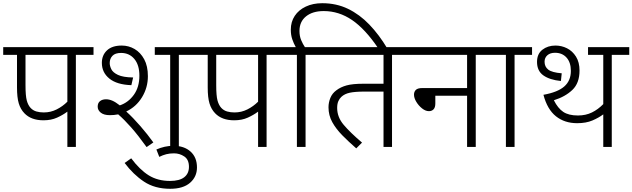

<svg xmlns="http://www.w3.org/2000/svg" viewBox="-20 -916 3943 1197"><path d="M453 -574V0H400V-220Q372 -199 335.5 -182.5Q299 -166 251 -166Q174 -166 132 -210Q108 -235 97 -271.5Q86 -308 86 -371V-574H0V-622H563V-574ZM400 -574H139V-385Q139 -319 147 -289.5Q155 -260 171 -243Q186 -227 207 -221Q228 -215 253 -215Q296 -215 333.5 -234Q371 -253 400 -282Z M665 -198Q628 -198 608.5 -213.5Q589 -229 589 -251Q589 -274 603.5 -285.5Q618 -297 641 -297Q660 -297 680 -288.5Q700 -280 727 -259Q780 -277 814.5 -325Q849 -373 849 -444Q849 -511 817.5 -548.5Q786 -586 735 -586Q698 -586 681 -568Q664 -550 664 -523Q664 -505 674 -484.5Q684 -464 715.5 -449Q747 -434 810 -433L799 -385Q709 -388 662 -426Q615 -464 615 -524Q615 -572 647 -602Q679 -632 739 -632Q782 -632 819 -610.5Q856 -589 879 -546.5Q902 -504 902 -441Q902 -370 865.5 -310Q829 -250 767 -221Q810 -182 855.5 -129.5Q901 -77 936 -28L894 1Q840 -74 797.5 -122Q755 -170 717 -203Q691 -198 665 -198ZM1095 -574V0H1041V-574H945V-622H1204V-574Z M955 16Q980 5 1006.5 -1Q1033 -7 1062 -7Q1128 -7 1168 29Q1208 65 1208 128Q1208 186 1165 223.5Q1122 261 1041 261Q945 261 878 216.5Q811 172 757 100L798 71Q851 142 907 177Q963 212 1040 212Q1099 212 1128.5 189Q1158 166 1158 124Q1158 79 1129 59.5Q1100 40 1065 40Q1038 40 1016.5 45.5Q995 51 973 62Z M1642 -574V0H1589V-220Q1561 -199 1524.5 -182.5Q1488 -166 1440 -166Q1363 -166 1321 -210Q1297 -235 1286 -271.5Q1275 -308 1275 -371V-574H1189V-622H1752V-574ZM1589 -574H1328V-385Q1328 -319 1336 -289.5Q1344 -260 1360 -243Q1375 -227 1396 -221Q1417 -215 1442 -215Q1485 -215 1522.5 -234Q1560 -253 1589 -282Z M1831 -574H1737V-622H1824Q1811 -645 1802 -671.5Q1793 -698 1793 -731Q1793 -780 1817.5 -817Q1842 -854 1886.5 -875Q1931 -896 1989 -896Q2077 -896 2149.5 -861Q2222 -826 2282.5 -763Q2343 -700 2394 -615H2338Q2257 -735 2175 -791Q2093 -847 1998 -847Q1929 -847 1888 -814Q1847 -781 1847 -723Q1847 -691 1857.5 -666Q1868 -641 1881 -622H1994V-574H1885V0H1831Z M2424 -574V0H2371V-345H2253Q2194 -345 2161 -338Q2128 -331 2108 -312Q2097 -302 2089.5 -285.5Q2082 -269 2082 -243Q2082 -186 2122.5 -138Q2163 -90 2237 -27L2201 9Q2154 -32 2114.5 -72Q2075 -112 2051.5 -154.5Q2028 -197 2028 -247Q2028 -277 2039.5 -305.5Q2051 -334 2077 -353Q2103 -373 2140.5 -383.5Q2178 -394 2247 -394H2371V-574H1979V-622H2533V-574Z M2519 -622H3055V-574H2946V0H2892V-319H2694V-271Q2694 -246 2683 -234.5Q2672 -223 2654 -223Q2633 -223 2611.5 -240Q2590 -257 2575.5 -281Q2561 -305 2561 -326Q2561 -344 2572.5 -355.5Q2584 -367 2613 -367H2892V-574H2519Z M3188 -574V0H3134V-574H3040V-622H3297V-574Z M3794 -574V0H3741V-203Q3713 -182 3673.5 -165Q3634 -148 3578 -148Q3500 -148 3446 -191Q3392 -234 3368 -325Q3457 -341 3498 -377Q3539 -413 3539 -474Q3539 -527 3512 -557Q3485 -587 3440 -587Q3410 -587 3392.5 -571.5Q3375 -556 3375 -531Q3375 -500 3398 -482Q3421 -464 3482 -459L3477 -411Q3407 -418 3367.5 -446Q3328 -474 3328 -530Q3328 -580 3361.5 -606Q3395 -632 3443 -632Q3481 -632 3515 -615Q3549 -598 3571 -563Q3593 -528 3593 -476Q3593 -398 3548.5 -355.5Q3504 -313 3433 -291Q3458 -241 3491.5 -218.5Q3525 -196 3583 -196Q3632 -196 3670.5 -215Q3709 -234 3741 -267V-574H3646V-622H3903V-574Z"/></svg>

Font: Noto Sans Light
Style: Italic
Weight: 300
Italic angle: -12°
Designer: Monotype Design Team
Foundry: Monotype Imaging Inc.
Version: Version 2.013; ttfautohint (v1.8.4.7-5d5b)